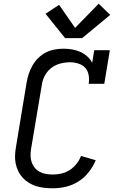

<svg xmlns="http://www.w3.org/2000/svg" viewBox="-20 -1005 640 1033"><path d="M265 8Q242 8 219 5.5Q196 3 175 -3.5Q154 -10 135.5 -21.5Q117 -33 102.5 -48.5Q88 -64 78.5 -83.5Q69 -103 64.5 -124.5Q60 -146 61 -169Q62 -192 66 -215L123 -560Q127 -584 134.5 -607Q142 -630 154.5 -652Q167 -674 185.5 -692.5Q204 -711 226.5 -722.5Q249 -734 273.5 -738.5Q298 -743 321 -743Q345 -743 368 -739Q391 -735 411.5 -726Q432 -717 449 -702Q466 -687 476 -667L487 -735H571L541 -554H457Q461 -577 457 -600.5Q453 -624 438.5 -640Q424 -656 401.5 -663Q379 -670 356 -670Q339 -670 321.5 -667Q304 -664 287.5 -657.5Q271 -651 256 -639.5Q241 -628 230.5 -613Q220 -598 213.5 -581.5Q207 -565 205 -548L147 -203Q144 -184 144.5 -165.5Q145 -147 151 -130.5Q157 -114 168 -101Q179 -88 194.5 -80Q210 -72 228 -69Q246 -66 265 -66Q288 -66 311.5 -71.5Q335 -77 355.5 -90.5Q376 -104 391.5 -123.5Q407 -143 416 -166L495 -143Q481 -109 457.5 -79Q434 -49 402.5 -29Q371 -9 335.5 -0.5Q300 8 265 8ZM422 -800H330L225 -931L298 -979L384 -855L511 -985L573 -925Z"/></svg>

Font: Iosevka Slab Extended
Style: Italic
Weight: 400
Width: 7
Italic angle: -9°
Monospace: yes
Designer: Belleve Invis
Foundry: Belleve Invis
Version: Version 11.1.0; ttfautohint (v1.8.3)